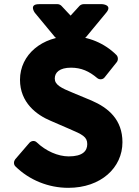

<svg xmlns="http://www.w3.org/2000/svg" viewBox="-20 -865 666 922"><path d="M53 -100C46 -91 44 -76 54 -66C121 0 213 37 308 37C465 37 568 -60 568 -182C568 -290 501 -347 420 -382L331 -419C272 -443 243 -458 243 -488C243 -517 266 -540 321 -540C370 -540 408 -523 447 -490C458 -481 474 -483 482 -493L541 -567C548 -576 548 -592 539 -601C483 -657 404 -691 321 -691C183 -691 76 -603 76 -482C76 -372 156 -313 223 -285L313 -246C376 -219 399 -208 399 -173C399 -140 377 -114 310 -114C258 -114 200 -140 157 -181C146 -192 130 -189 121 -179ZM381 -845C375 -845 367 -842 362 -837L319 -790L275 -837C271 -841 264 -845 257 -845H167C117 -845 147 -804 147 -804L243 -688C248 -682 256 -679 263 -679H375C382 -679 389 -682 394 -688L490 -804C522 -842 471 -845 471 -845Z"/></svg>

Font: Falling Sky
Style: Blk
Weight: 900
Designer: Paul D. Hunt
Foundry: Adobe Systems Incorporated
Version: Version 1.02